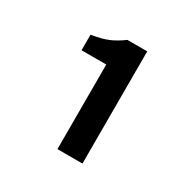

<svg xmlns="http://www.w3.org/2000/svg" viewBox="-100 -869 572 578"><g transform="rotate(30 186.0 -580.0)"><path d="M168 -385V-679H82V-733Q119 -739 141 -748.5Q163 -758 186 -775H255V-385Z"/></g></svg>

Font: Processing Sans Pro Semibold
Style: Regular
Weight: 600
Designer: Paul D. Hunt
Foundry: Adobe Systems Incorporated
Version: Version 2.020;PS 2.000;hotconv 1.0.86;makeotf.lib2.5.63406